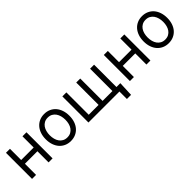

<svg xmlns="http://www.w3.org/2000/svg" viewBox="193 -1617 2838 2838"><g transform="rotate(-45 1612.0 -198.5)"><path d="M160.5 -311.1H421.9V-545.5H505.7V0H421.9V-233H160.5V0H76.7V-545.5H160.5Z M880.7 11.4Q825.3 11.4 779.8 -8.9Q734.4 -29.1 701.9 -65.9Q669.4 -102.6 651.5 -154.7Q633.5 -206.7 633.5 -269.9Q633.5 -333.8 651.5 -386Q669.4 -438.2 701.9 -475.1Q734.4 -512.1 779.8 -532.3Q825.3 -552.6 880.7 -552.6Q936.1 -552.6 981.7 -532.3Q1027.3 -512.1 1059.8 -475.1Q1092.3 -438.2 1110.1 -386Q1127.8 -333.8 1127.8 -269.9Q1127.8 -206.7 1110.1 -154.7Q1092.3 -102.6 1059.8 -65.9Q1027.3 -29.1 981.7 -8.9Q936.1 11.4 880.7 11.4ZM880.7 -63.9Q922.9 -63.9 953.7 -80.8Q984.4 -97.7 1004.4 -125.9Q1024.5 -154.1 1034.3 -191.6Q1044 -229 1044 -269.9Q1044 -311.1 1034.3 -348.5Q1024.5 -386 1004.4 -414.6Q984.4 -443.2 953.7 -460.2Q922.9 -477.3 880.7 -477.3Q838.8 -477.3 807.9 -460.2Q777 -443.2 756.9 -414.6Q736.9 -386 727.1 -348.5Q717.3 -311.1 717.3 -269.9Q717.3 -229 727.1 -191.6Q736.9 -154.1 756.9 -125.9Q777 -97.7 807.9 -80.8Q838.8 -63.9 880.7 -63.9Z M1990.1 156.2H1903.4V0H1255.7V-545.5H1339.5V-78.1H1545.5V-545.5H1629.3V-78.1H1835.2V-545.5H1919V-78.1H2000Z M2206 -311.1H2467.3V-545.5H2551.1V0H2467.3V-233H2206V0H2122.2V-545.5H2206Z M2926.1 11.4Q2870.7 11.4 2825.3 -8.9Q2779.8 -29.1 2747.3 -65.9Q2714.8 -102.6 2696.9 -154.7Q2679 -206.7 2679 -269.9Q2679 -333.8 2696.9 -386Q2714.8 -438.2 2747.3 -475.1Q2779.8 -512.1 2825.3 -532.3Q2870.7 -552.6 2926.1 -552.6Q2981.5 -552.6 3027.2 -532.3Q3072.8 -512.1 3105.3 -475.1Q3137.8 -438.2 3155.5 -386Q3173.3 -333.8 3173.3 -269.9Q3173.3 -206.7 3155.5 -154.7Q3137.8 -102.6 3105.3 -65.9Q3072.8 -29.1 3027.2 -8.9Q2981.5 11.4 2926.1 11.4ZM2926.1 -63.9Q2968.4 -63.9 2999.1 -80.8Q3029.8 -97.7 3049.9 -125.9Q3070 -154.1 3079.7 -191.6Q3089.5 -229 3089.5 -269.9Q3089.5 -311.1 3079.7 -348.5Q3070 -386 3049.9 -414.6Q3029.8 -443.2 2999.1 -460.2Q2968.4 -477.3 2926.1 -477.3Q2884.2 -477.3 2853.3 -460.2Q2822.4 -443.2 2802.4 -414.6Q2782.3 -386 2772.5 -348.5Q2762.8 -311.1 2762.8 -269.9Q2762.8 -229 2772.5 -191.6Q2782.3 -154.1 2802.4 -125.9Q2822.4 -97.7 2853.3 -80.8Q2884.2 -63.9 2926.1 -63.9Z"/></g></svg>

Font: Fast_Sans-Dotted
Style: Regular
Weight: 400
Version: Version 3.018